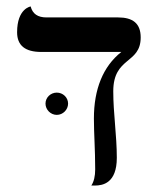

<svg xmlns="http://www.w3.org/2000/svg" viewBox="-20 -574 478 595"><path d="M331 -291C331 -399 416 -375 416 -458C416 -502 391 -520 346 -520H124C97 -520 81 -531 75 -554C75 -554 33 -548 33 -474C33 -433 58 -413 108 -413H356C299 -368 271 -297 271 -207C271 -159 275 -112 275 -49C275 -28 271 -11 263 1H274C298 1 342 -6 342 -85C342 -155 331 -222 331 -291ZM121 -253C121 -234 137 -218 156 -218C175 -218 191 -234 191 -253C191 -272 175 -287 156 -287C137 -287 121 -272 121 -253Z"/></svg>

Font: Libertinus Serif
Style: Regular
Weight: 400
Designer: Philipp H. Poll, Khaled Hosny
Foundry: Caleb Maclennan
Version: Version 7.050;RELEASE